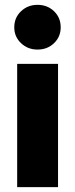

<svg xmlns="http://www.w3.org/2000/svg" viewBox="-20 -774 311 794"><path d="M220 0H51V-510H220ZM135 -569Q95 -569 67 -595.5Q39 -622 39 -661Q39 -701 67 -727.5Q95 -754 135 -754Q176 -754 203.5 -727.5Q231 -701 231 -661Q231 -622 203.5 -595.5Q176 -569 135 -569Z"/></svg>

Font: Wix Madefor Display ExtraBold
Style: Regular
Weight: 800
Designer: Dalton Maag Ltd
Foundry: Dalton Maag Ltd
Version: Version 3.100